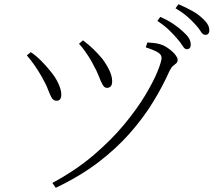

<svg xmlns="http://www.w3.org/2000/svg" viewBox="-20 -852 1040 909"><path d="M228 14Q338 -45 423 -117.5Q508 -190 569 -264Q630 -338 669 -403.5Q708 -469 726.5 -515.5Q745 -562 745 -578Q745 -592 730 -602.5Q715 -613 670 -628L678 -651Q690 -650 707 -648.5Q724 -647 740 -642Q754 -638 768 -629Q782 -620 794 -609.5Q806 -599 813.5 -588Q821 -577 821 -569Q821 -558 814.5 -552.5Q808 -547 799.5 -540Q791 -533 783 -517Q750 -443 704 -368Q658 -293 594 -220.5Q530 -148 444 -82.5Q358 -17 244 37ZM248 -375Q233 -375 225 -388.5Q217 -402 207.5 -427.5Q198 -453 178 -488Q162 -516 144.5 -541.5Q127 -567 107 -590L126 -605Q150 -589 173.5 -565.5Q197 -542 213 -522Q243 -487 256.5 -456.5Q270 -426 270 -407Q271 -394 266 -384.5Q261 -375 248 -375ZM486 -436Q474 -436 465.5 -451.5Q457 -467 447.5 -492Q438 -517 422 -545Q413 -563 403 -579Q393 -595 381.5 -611Q370 -627 354 -645L373 -661Q401 -640 423 -618.5Q445 -597 465 -573Q485 -546 498 -518.5Q511 -491 511 -467Q511 -451 504.5 -443.5Q498 -436 486 -436ZM864 -619Q854 -619 844 -635.5Q834 -652 817 -671Q801 -690 779 -711Q757 -732 725 -753L739 -772Q777 -755 803 -737Q829 -719 846 -703Q866 -685 874.5 -671Q883 -657 883 -641Q883 -630 878 -624.5Q873 -619 864 -619ZM952 -687Q940 -687 930.5 -703Q921 -719 904 -737Q886 -757 865 -775Q844 -793 811 -813L825 -832Q862 -816 889 -801Q916 -786 932 -771Q953 -753 962 -738.5Q971 -724 971 -709Q971 -698 966 -692.5Q961 -687 952 -687Z"/></svg>

Font: Noto Serif JP ExtraLight
Style: Regular
Weight: 200
Designer: Ryoko NISHIZUKA  (kana & ideographs); Frank Grießhammer (Latin, Greek & Cyrillic); Wenlong ZHANG  (bopomofo); Sandoll Co
Foundry: Adobe
Version: Version 2.002-H1;hotconv 1.1.0;makeotfexe 2.6.0